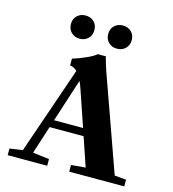

<svg xmlns="http://www.w3.org/2000/svg" viewBox="-125 -971 968 1074"><g transform="rotate(15 359.5 -434.0)"><path d="M454.1 -733.4Q424.8 -733.4 405.5 -752.2Q386.2 -771 386.2 -801.3Q386.2 -830.6 405.5 -849.1Q424.8 -867.7 454.1 -867.7Q483.9 -867.7 503.2 -849.1Q522.5 -830.6 522.5 -801.3Q522.5 -771 503.2 -752.2Q483.9 -733.4 454.1 -733.4ZM238.8 -733.4Q209 -733.4 189.7 -752.2Q170.4 -771 170.4 -801.3Q170.4 -830.6 189.7 -849.1Q209 -867.7 238.8 -867.7Q268.1 -867.7 287.1 -849.1Q306.2 -830.6 306.2 -801.3Q306.2 -771 287.1 -752.2Q268.1 -733.4 238.8 -733.4ZM18.6 0V-38.6L93.3 -48.8L267.6 -554.2Q250.5 -572.3 226.1 -575.2V-614.7Q254.4 -622.1 299.8 -642.1Q345.2 -662.1 358.9 -676.3H405.8Q416.5 -634.8 429.7 -596.7L626.5 -44.9L693.8 -38.6V0H375V-38.6L458 -45.9L401.4 -212.4H204.6L152.3 -50.3L247.6 -38.6V0ZM316.4 -461.9Q306.2 -491.7 299.3 -505.4L218.8 -255.9H386.7Z"/></g></svg>

Font: Elstob 8pt
Style: Bold
Weight: 700
Designer: Peter S. Baker
Version: Version 1.015